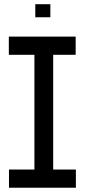

<svg xmlns="http://www.w3.org/2000/svg" viewBox="-20 -880 397 900"><path d="M141.3 0V-623.1L214.2 -708.3H229.3V-85.2L156.5 0ZM22.1 0V-85.2H141.3V0ZM156.5 0 229.3 -85.2H335.7V0ZM21.4 -623.1V-708.3H214.2L141.3 -623.1ZM229.3 -623.1V-708.3H334.7V-623.1ZM145.4 -799V-860.3H216V-799Z"/></svg>

Font: Foldit Thin
Style: Regular
Weight: 100
Designer: Sophia Tai
Foundry: Sophia Tai
Version: Version 1.003